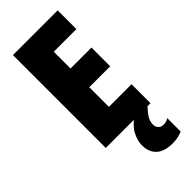

<svg xmlns="http://www.w3.org/2000/svg" viewBox="-301 -759 1044 1044"><g transform="rotate(-45 221.5 -237.0)"><path d="M403 0H59V-714H403V-570H229V-441H390V-297H229V-146H403ZM330 93Q330 109 341 121Q352 133 371 133Q385 133 394 129.5Q403 126 410 122V225Q398 230 379 235Q360 240 335 240Q271 240 239.5 210.5Q208 181 208 129Q208 95 227 57Q246 19 297 -17L380 0Q349 33 339.5 52.5Q330 72 330 93Z"/></g></svg>

Font: Noto Sans Kannada ExtraCondensed Black
Style: Regular
Weight: 900
Width: 2
Designer: Jelle Bosma - Monotype Design Team
Foundry: Monotype Imaging Inc.
Version: Version 2.005; ttfautohint (v1.8.4.7-5d5b)